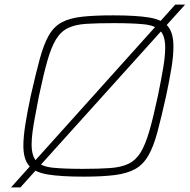

<svg xmlns="http://www.w3.org/2000/svg" viewBox="-20 -763 828 838"><path d="M28 55 745 -743H788L69 55ZM345 8Q246 8 188.5 -1.5Q131 -11 106.5 -40Q82 -69 82 -127Q82 -165 90.5 -219Q99 -273 114 -344Q136 -441 153.5 -505.5Q171 -570 193 -608.5Q215 -647 249.5 -665.5Q284 -684 338 -690Q392 -696 474 -696Q574 -696 631.5 -686.5Q689 -677 713 -648Q737 -619 737 -559Q737 -520 728.5 -467.5Q720 -415 705 -344Q684 -250 667 -186.5Q650 -123 627.5 -84Q605 -45 570.5 -25.5Q536 -6 481.5 1Q427 8 345 8ZM342 -26Q413 -26 461 -29.5Q509 -33 540.5 -48Q572 -63 593 -96.5Q614 -130 631.5 -190Q649 -250 669 -344Q684 -417 692.5 -468Q701 -519 701 -555Q701 -607 679 -629.5Q657 -652 608 -657Q559 -662 477 -662Q405 -662 357 -659Q309 -656 277.5 -641Q246 -626 225 -592Q204 -558 187 -498.5Q170 -439 150 -344Q141 -296 133.5 -257Q126 -218 122 -187.5Q118 -157 118 -133Q118 -81 140 -58.5Q162 -36 211 -31Q260 -26 342 -26Z"/></svg>

Font: Saira SemiExpanded Thin
Style: Italic
Weight: 250
Width: 6
Italic angle: -12°
Designer: Hector Gatti with collaboration of the Omnibus-Type team
Foundry: Omnibus-Type
Version: Version 1.101